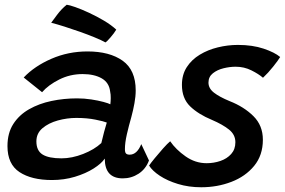

<svg xmlns="http://www.w3.org/2000/svg" viewBox="-20 -750 1202 810"><path d="M199 9.5Q113 9.5 62.2 -24Q11.5 -57.5 11.5 -133.5Q11.5 -188.5 36 -226.8Q60.5 -265 102.5 -289Q144.5 -313 197 -324Q249.5 -335 305 -335Q335.5 -335 365 -330.5Q394.5 -326 416.5 -320Q438.5 -314 445.5 -310Q447 -321.5 447.2 -336.2Q447.5 -351 444.5 -365Q440 -402 408.5 -419.8Q377 -437.5 328.5 -437.5Q275.5 -437.5 229.8 -414.5Q184 -391.5 157.5 -361L80 -423Q125.5 -471 196.8 -502Q268 -533 349 -533Q442.5 -533 497.5 -493.8Q552.5 -454.5 552.5 -368.5Q552.5 -343.5 547.2 -314.5Q542 -285.5 534 -256Q523.5 -219.5 515.2 -183.5Q507 -147.5 507 -121Q507 -106.5 512 -102Q517 -97.5 527 -97.5Q558 -97.5 576 -142L608.5 -73Q595 -37 564.8 -17.2Q534.5 2.5 498 2.5Q422 2.5 422 -81Q408 -60 374.8 -39Q341.5 -18 296 -4.2Q250.5 9.5 199 9.5ZM239.5 -82Q283.5 -82 330.8 -100.5Q378 -119 407.5 -146.5Q413.5 -172 419.2 -193.5Q425 -215 430.5 -233Q418.5 -238 383 -245.2Q347.5 -252.5 302 -252.5Q263 -252.5 224 -241.8Q185 -231 159.2 -209.2Q133.5 -187.5 133.5 -153.5Q133.5 -114.5 159.5 -98.2Q185.5 -82 239.5 -82ZM261.5 -730Q272 -729 297.8 -720Q323.5 -711 355.8 -696Q388 -681 418.8 -662.8Q449.5 -644.5 470.5 -625Q462 -610.5 446.2 -592.2Q430.5 -574 425 -571Q408 -580.5 379.5 -592.2Q351 -604 317.5 -615.8Q284 -627.5 252 -637.8Q220 -648 196 -654Q202 -662.5 220.8 -687.5Q239.5 -712.5 261.5 -730Z M829 40Q776 40 731 26.2Q686 12.5 654.2 -8.5Q622.5 -29.5 609 -51.5Q615.5 -61.5 632.5 -82.2Q649.5 -103 668 -123.8Q686.5 -144.5 698 -154Q722 -119 763 -90.2Q804 -61.5 851.5 -61.5Q882 -61.5 909.8 -71Q937.5 -80.5 955.2 -100.2Q973 -120 973 -150Q973 -182 946 -203.5Q919 -225 874.5 -244Q816.5 -268 782 -301.5Q747.5 -335 747.5 -392Q747.5 -435 768 -466.8Q788.5 -498.5 822.8 -519.2Q857 -540 899 -550.2Q941 -560.5 983.5 -560.5Q1045 -560.5 1092 -544.8Q1139 -529 1162 -509.5Q1154 -496 1132.5 -469Q1111 -442 1089.5 -422Q1071 -438 1040.5 -453.2Q1010 -468.5 974 -468.5Q949.5 -468.5 923 -462Q896.5 -455.5 878 -440.8Q859.5 -426 859.5 -401.5Q859.5 -377 882.8 -359Q906 -341 948.5 -323.5Q1009.5 -299.5 1049.2 -260Q1089 -220.5 1089 -160.5Q1089 -95 1052.2 -50.2Q1015.5 -5.5 956.2 17.2Q897 40 829 40Z"/></svg>

Font: Grandstander Medium
Style: Italic
Weight: 500
Italic angle: -15°
Designer: Tyler Finck
Foundry: Etcetera Type Co
Version: Version 1.200; ttfautohint (v1.8.3)